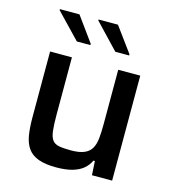

<svg xmlns="http://www.w3.org/2000/svg" viewBox="-108 -803 812 901"><g transform="rotate(15 298.0 -353.0)"><path d="M246 8Q193 8 159.5 -4.5Q126 -17 108.5 -42Q91 -67 85 -104Q79 -141 79 -191V-510H185V-233Q185 -183 188.5 -153.5Q192 -124 203 -109.5Q214 -95 235.5 -91Q257 -87 293 -87Q333 -87 357 -97Q381 -107 392.5 -127Q404 -147 407 -177Q410 -207 410 -247V-510H517V0H419L415 -68H408Q397 -44 376.5 -27Q356 -10 324 -1Q292 8 246 8ZM442 -588H375L260 -709V-714H354L442 -594ZM254 -588H188L72 -709V-714H167L254 -594Z"/></g></svg>

Font: Saira Thin Medium
Style: Regular
Weight: 500
Version: Version 1.101